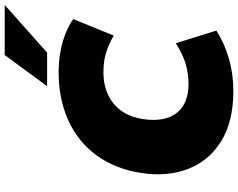

<svg xmlns="http://www.w3.org/2000/svg" viewBox="-116 -866 994 801"><g transform="rotate(-90 380.5 -465.0)"><path d="M43 0ZM402 12Q274 12 192 -39Q110 -90 76.5 -177.5Q43 -265 60 -373Q77 -482 134 -559.5Q191 -637 281.5 -677.5Q372 -718 487 -717Q554 -716 610 -699Q666 -682 702 -656L633 -487Q593 -510 558.5 -520Q524 -530 479 -530Q403 -530 350.5 -488.5Q298 -447 285 -367Q271 -277 309 -226Q347 -175 432 -175Q473 -175 513.5 -186.5Q554 -198 601 -228L654 -59Q601 -25 537 -6.5Q473 12 402 12ZM422 -765 552 -942H761L562 -765Z"/></g></svg>

Font: Winston Black
Style: Italic
Weight: 900
Italic angle: -9°
Designer: Original fonts by Vernon Adams / Changes by Cristiano Sobral
Foundry: VOriginal fonts by Vernon Adams / Changes by Cristiano Sobral
Version: Version 2.503;July 17, 2020;FontCreator 13.0.0.2655 64-bit